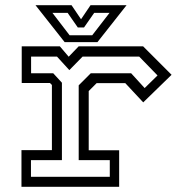

<svg xmlns="http://www.w3.org/2000/svg" viewBox="-20 -718 705 738"><path d="M62.5 0V-141H179.5V-391.5L172 -399H63.5V-540H210L244 -500L282.5 -540H530L639.5 -430.5L530.5 -324.5L461.5 -398.5H351.5L321 -368V-140.5H438V0ZM99 -38.5H402V-102.5H282.5V-390L329 -436.5H484L536 -379.5L585.5 -428L515 -500.5H297.5L246.5 -448.5L199 -500.5H99.5V-436.5H184.5L218 -400V-102.5H99ZM228.5 -556 116.5 -698H255L291.5 -644L328 -698H466.5L354.5 -556ZM247.5 -582.5H334.5L401 -668.5H342L303 -612.5H279L240 -668.5H181.5Z"/></svg>

Font: Tourney Expanded
Style: Regular
Weight: 400
Width: 7
Designer: Tyler Finck
Foundry: Etcetera Type Co
Version: Version 1.010; ttfautohint (v1.8.3)